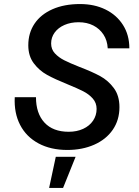

<svg xmlns="http://www.w3.org/2000/svg" viewBox="-20 -730 690 950"><path d="M53 -249H158Q158 -169 200 -123.5Q242 -78 320 -78Q360 -78 391.5 -92.5Q423 -107 440.5 -133Q458 -159 458 -191Q458 -221 439 -242.5Q420 -264 391.5 -278.5Q363 -293 314 -313Q252 -338 213 -359.5Q174 -381 147 -417Q120 -453 120 -506Q120 -567 151 -613Q182 -659 240 -684.5Q298 -710 376 -710Q447 -710 502 -683Q557 -656 588.5 -606.5Q620 -557 620 -491H513Q511 -530 492 -559Q473 -588 441.5 -604Q410 -620 369 -620Q330 -620 299 -606.5Q268 -593 250.5 -569Q233 -545 233 -515Q233 -486 251.5 -466Q270 -446 297.5 -432Q325 -418 373 -399Q436 -375 475.5 -353.5Q515 -332 543 -294.5Q571 -257 571 -200Q571 -136 538 -88Q505 -40 446 -14Q387 12 313 12Q231 12 170.5 -20.5Q110 -53 79.5 -112Q49 -171 53 -249ZM256 46H354L292 200H223Z"/></svg>

Font: Azeret Mono
Style: Italic
Weight: 400
Italic angle: -12°
Designer: Martin Vácha
Foundry: Displaay
Version: Version 1.000; Glyphs 3.0.3, build 3074